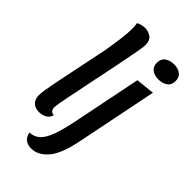

<svg xmlns="http://www.w3.org/2000/svg" viewBox="-288 -829 1104 1104"><g transform="rotate(45 263.5 -277.0)"><path d="M97 20Q65 20 46.5 2Q28 -16 28 -48Q28 -64 32 -90.5Q36 -117 45.5 -165.5Q55 -214 72 -294.5Q89 -375 114 -498Q124 -554 131 -609Q138 -664 138 -701Q138 -724 134 -740Q144 -746 158 -750Q172 -754 187 -754Q213 -754 235.5 -739Q258 -724 258 -684Q258 -676 254.5 -652Q251 -628 244.5 -596Q238 -564 231.5 -531Q225 -498 220 -471Q196 -355 181 -281.5Q166 -208 157.5 -166Q149 -124 145.5 -104Q142 -84 141 -76Q140 -68 140 -62Q140 -30 170 -28Q164 -3 143 8.5Q122 20 97 20ZM450 -598Q418 -598 397 -613.5Q376 -629 376 -660Q376 -693 398.5 -708.5Q421 -724 453 -724Q485 -724 506 -708.5Q527 -693 527 -662Q527 -629 504.5 -613.5Q482 -598 450 -598ZM214 200Q184 200 165.5 185.5Q147 171 142 142Q180 140 205.5 115.5Q231 91 249.5 38.5Q268 -14 285 -99L368 -510L482 -522L383 -32Q358 96 313 148Q268 200 214 200Z"/></g></svg>

Font: Sansita Swashed
Style: Regular
Weight: 400
Designer: Pablo Cosgaya
Foundry: Omnibus-Type
Version: Version 1.003; ttfautohint (v1.8.3)